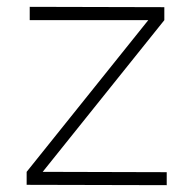

<svg xmlns="http://www.w3.org/2000/svg" viewBox="-20 -541 556 562"><path d="M67 -521V-482H414L58 -38V0L468 1V-37L105 -38L461 -482V-520Z"/></svg>

Font: Montserrat arm ExtraLight
Style: Regular
Weight: 275
Designer: Julieta Ulanovsky
Foundry: Julieta Ulanovsky
Version: Version 6.000;PS 006.000;hotconv 1.0.88;makeotf.lib2.5.64775